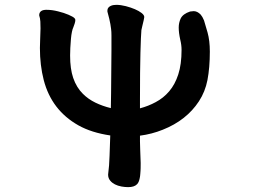

<svg xmlns="http://www.w3.org/2000/svg" viewBox="-20 -705 1040 789"><path d="M141.1 -642.6Q141.1 -651.4 146.5 -657.2Q153.3 -664.1 167.5 -664.6Q170.9 -664.6 173.8 -664.6Q193.4 -664.6 218.3 -658.4Q243.2 -652.3 261.7 -644.3Q280.3 -636.2 285.6 -630.9Q289.6 -627 289.6 -623Q289.6 -616.2 286.6 -607.4L281.2 -592.3Q278.3 -586.9 275.6 -574.2Q272.9 -561.5 271.5 -544.9Q268.1 -505.4 268.1 -476.6Q268.1 -421.9 280.8 -384.8Q294.4 -345.2 320.8 -319.3Q342.8 -297.4 372.1 -283.2Q401.4 -269 435.5 -260.7Q436 -284.2 436.5 -322.3Q438 -458 438 -500V-559.6Q438 -574.7 436.5 -586.2Q435.1 -597.7 433.6 -606Q430.7 -623.5 421.4 -657.2Q421.4 -658.7 421.4 -659.9Q421.4 -661.1 421.4 -662.6Q421.4 -664.1 421.9 -666Q422.4 -668 422.9 -669.4Q426.3 -676.8 435.3 -680.9Q444.3 -685.1 458 -685.1Q476.1 -685.1 497.1 -679.7Q539.6 -668.5 561.5 -651.9Q572.8 -643.1 572.8 -635.3Q572.8 -633.8 572.3 -631.3Q571.8 -628.9 570.3 -621.1Q567.9 -609.9 564.5 -596.7Q561 -583.5 561 -581.1V-580.6Q559.1 -560.1 557.1 -488.5Q555.2 -417 555.2 -294.9V-259.8Q589.8 -269 619.6 -285.2Q651.9 -302.2 675.5 -330.1Q699.2 -357.9 712.6 -399.2Q726.1 -440.4 726.1 -500Q726.1 -520 720.7 -542Q714.4 -570.3 714.4 -591.8Q714.4 -611.3 722.2 -628.4Q731.4 -647.9 761.2 -657.7Q770 -659.2 775.9 -659.2Q791 -659.2 804.7 -645Q812 -636.7 818.4 -621.1Q819.8 -617.7 833 -571.3Q842.3 -538.1 842.3 -493.2Q842.3 -427.2 832.5 -376Q823.2 -328.1 797.4 -288.6Q746.1 -210.4 648.9 -171.9Q604 -153.8 555.2 -147.5V-124Q555.2 -106.4 556.2 -87.9Q558.1 -50.8 558.1 -35.2Q558.1 -19.5 557.9 -13.7Q557.6 -7.8 557.4 -2.2Q557.1 3.4 556.6 8.5Q556.2 13.7 555.7 18.3Q555.2 22.9 554.2 26.9Q550.8 44.9 543 52.2Q531.7 64 506.8 64Q493.7 64 479.5 61.5Q448.2 55.7 433.1 37.6Q424.3 27.3 424.3 12.7V12.2Q429.2 -24.9 430.2 -64.7Q431.2 -104.5 433.1 -148.4Q356 -159.7 302.2 -189.9Q191.9 -252 159.7 -376Q144 -437 144 -507.8Q144 -523.4 145 -542Q146.5 -573.2 146.5 -588.1Q146.5 -603 145.8 -616.5Q145 -629.9 141.1 -641.6Z"/></svg>

Font: Bakudai
Style: Medium
Weight: 500
Version: Version 1.48